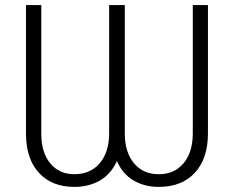

<svg xmlns="http://www.w3.org/2000/svg" viewBox="-20 -731 928 761"><path d="M804.2 -710.9V-200.2Q803.7 -101.6 752 -45.9Q700.2 9.8 609.4 9.8Q553.2 9.8 509.5 -15.6Q465.8 -41 443.4 -92.8Q419.9 -41 376 -15.6Q332 9.8 274.4 9.8Q186.5 9.8 135.5 -44.7Q84.5 -99.1 83 -196.3V-710.9H143.6V-199.7Q144 -126 179.4 -83.3Q214.8 -40.5 274.4 -40.5Q338.4 -40.5 375.2 -84Q412.1 -127.4 412.6 -200.2V-710.9H474.6V-200.2Q475.1 -127.4 511 -84Q546.9 -40.5 609.4 -40.5Q670.9 -40.5 707.3 -83.7Q743.7 -127 744.1 -200.2V-710.9Z"/></svg>

Font: Roboto Light
Style: Regular
Weight: 300
Designer: Google
Version: Version 2.134; 2016; ttfautohint (v1.6)